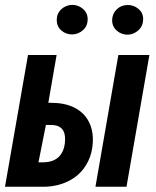

<svg xmlns="http://www.w3.org/2000/svg" viewBox="-20 -749 627 770"><path d="M173.8 -336.9 207 -528.3H92.3L0 0H150.4Q190.9 0.5 226.6 -11.2Q262.2 -22.9 289.6 -45.4Q316.4 -67.9 333 -101.1Q349.6 -134.3 352.1 -175.8Q354.5 -213.4 344 -242.9Q333.5 -272.5 313 -293Q291.5 -313.5 262 -324.5Q232.4 -335.4 196.3 -336.4ZM487.3 0 579.1 -528.3H454.6L362.8 0ZM164.1 -248 190.9 -247.6Q208 -246.6 218.5 -240.2Q229 -233.9 234.4 -223.6Q239.7 -213.4 240.7 -200.2Q241.7 -187 239.7 -171.9Q237.8 -157.2 232.7 -145.3Q227.5 -133.3 219.7 -124Q209 -111.8 192.9 -105.2Q176.8 -98.6 155.8 -98.1H134.3ZM207.5 -668.5Q207.5 -643.1 225.8 -627Q244.1 -610.8 270 -610.8Q294.9 -611.8 313.2 -628.4Q331.5 -645 331.5 -671.9Q331.5 -697.3 312.7 -713.4Q293.9 -729.5 269 -729.5Q243.7 -728.5 225.6 -711.7Q207.5 -694.8 207.5 -668.5ZM429.7 -668Q429.7 -642.6 448.2 -626.2Q466.8 -609.9 492.2 -609.9Q517.1 -610.8 535.4 -627.9Q553.7 -645 554.2 -671.4Q554.2 -697.8 534.9 -713.6Q515.6 -729.5 491.2 -729Q465.3 -728.5 447.8 -711.2Q430.2 -693.8 429.7 -668Z"/></svg>

Font: Roboto Mono SemiBold
Style: Italic
Weight: 600
Italic angle: -10°
Monospace: yes
Designer: Google
Version: Version 3.000